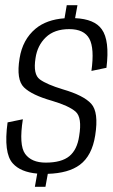

<svg xmlns="http://www.w3.org/2000/svg" viewBox="-20 -705 431 735"><path d="M113.5 10 122.5 -40.5Q59 -46 29 -79.5Q-7 -119 9 -236.5L67.5 -248.5Q52 -149.5 76.2 -116Q100.5 -82.5 155 -82.5Q215.5 -82.5 245.5 -107.2Q275.5 -132 283 -184Q295 -255.5 269.2 -277.8Q243.5 -300 179.5 -319Q102 -341 71.8 -370.5Q41.5 -400 55 -482Q66.5 -553.5 116 -595Q158 -630 227 -635L235.5 -685H276.5L267.5 -635.5Q342 -632 369.5 -593Q400.5 -550.5 387.5 -445.5L330 -433.5Q342 -520 322 -556.8Q302 -593.5 245 -593.5Q188 -593.5 155.5 -562.2Q123 -531 116 -482.5Q106 -420 132.8 -400.8Q159.5 -381.5 220.5 -363Q300 -340 329.2 -307.8Q358.5 -275.5 344.5 -187Q332.5 -109 285.5 -74Q242.5 -42 163 -39.5L154 10Z"/></svg>

Font: Anybody Light
Style: Italic
Weight: 300
Italic angle: -10°
Designer: Tyler Finck
Foundry: Etcetera Type Company
Version: Version 1.010; ttfautohint (v1.8.3) -l 8 -r 50 -G 200 -x 14 